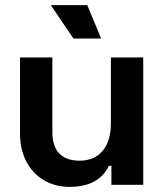

<svg xmlns="http://www.w3.org/2000/svg" viewBox="-20 -720 634 748"><path d="M414 0V-74H404Q365 8 251 8Q194 8 150 -18.5Q106 -45 82 -92Q58 -139 58 -200V-496H184V-206Q184 -150 211 -122Q238 -94 290 -94Q348 -94 380 -132.5Q412 -171 412 -240V-496H538V0ZM374 -570H266L178 -700H320Z"/></svg>

Font: Space Grotesk Variable
Style: Regular
Weight: 400
Designer: Florian Karsten (Space Grotesk), Colophon Foundry (Space Mono)
Foundry: Florian Karsten
Version: Version 1.106